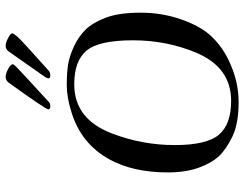

<svg xmlns="http://www.w3.org/2000/svg" viewBox="-114 -752 876 689"><g transform="rotate(-90 324.5 -408.0)"><path d="M185.1 -61Q222.2 -17.1 306.2 -17.1Q425.3 -17.1 478 -139.2Q523.9 -247.1 523.9 -369.1Q523.9 -491.2 486.8 -536.1Q449.7 -580.1 366.2 -580.1Q240.2 -580.1 189 -442.9Q147.9 -335 147.9 -219.7Q147.9 -104.5 185.1 -61ZM49.8 -244.1Q49.8 -369.1 96.7 -454.1Q152.8 -555.7 266.6 -590.3Q318.8 -606.9 363.8 -606.9Q408.2 -606.9 437.5 -602.1Q466.8 -597.2 502 -581.1Q537.1 -564.9 562.5 -539.1Q587.9 -512.7 605.5 -465.8Q623 -418.9 623 -341.8Q623 -264.6 598.6 -195.3Q574.2 -126 538.6 -88.4Q502.9 -50.8 455.1 -27.3Q379.4 9.8 302.7 9.8Q226.1 9.8 180.2 -11.7Q134.8 -33.2 109.4 -59.6Q84 -85.9 66.9 -132.8Q49.8 -179.7 49.8 -244.1ZM532.2 -817.4Q549.3 -808.6 548.8 -801.8Q548.8 -797.9 536.1 -783.2Q523.4 -768.6 415 -671.9Q408.2 -666 397.5 -666Q386.7 -666 387.2 -672.9Q387.2 -674.8 391.1 -683.1L484.9 -816.9Q493.2 -826.2 503.9 -826.2Q514.6 -826.2 532.2 -817.4ZM438 -800.8Q438 -797.9 428.7 -788.1Q419.4 -778.3 303.2 -671.9Q297.9 -666 287.1 -666Q276.4 -666 275.9 -672.9Q275.9 -682.1 373 -816.9Q380.9 -826.2 392.6 -826.2Q404.3 -826.2 420.9 -817.4Q437.5 -808.6 438 -800.8Z"/></g></svg>

Font: Unna-Italic
Style: Italic
Weight: 400
Italic angle: -8°
Designer: Jorge de Buen U.
Foundry: Omnibus-Type
Version: Version 2.006;PS 002.006;hotconv 1.0.70;makeotf.lib2.5.58329